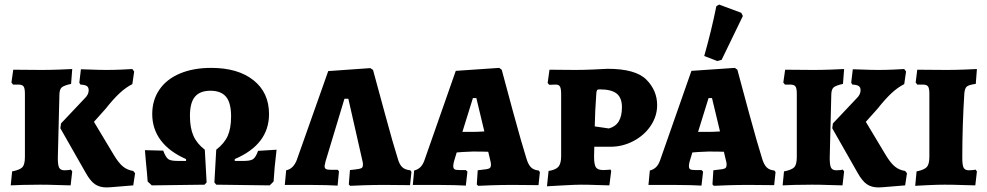

<svg xmlns="http://www.w3.org/2000/svg" viewBox="-20 -808 4318 840"><path d="M60 -438H37L30 -447L38 -503L163 -502Q199 -502 239.5 -503.5Q280 -505 296 -506L291 -441Q260 -434 250.5 -426Q241 -418 240 -397L233 -117Q233 -85 239 -74Q245 -63 262 -63Q273 -63 280.5 -64Q288 -65 290 -66L296 -58L289 3Q273 3 232.5 1.5Q192 0 156 0Q115 0 77.5 1Q40 2 27 3L33 -58Q68 -65 78.5 -77Q89 -89 89 -122V-398Q89 -422 83 -430Q77 -438 60 -438ZM350 -377Q368 -394 368 -413Q368 -426 360 -431.5Q352 -437 332 -438L327 -446L334 -505Q347 -505 380.5 -503.5Q414 -502 447 -502Q478 -502 512 -503.5Q546 -505 559 -506L567 -495L559 -440Q531 -426 503.5 -400.5Q476 -375 442 -332L391 -275L478 -130Q499 -95 518 -79.5Q537 -64 563 -60L571 -50L563 3Q547 4 502.5 8Q458 12 446 12Q416 12 395.5 -2Q375 -16 355 -52L244 -247L247 -268Z M626 -14Q624 -44 618 -104L614 -151L694 -149Q705 -120 716 -112Q727 -104 756 -104H794V-112Q721 -144 683.5 -194Q646 -244 646 -309Q646 -370 677.5 -416Q709 -462 767.5 -486.5Q826 -511 904 -511Q1021 -511 1089 -457Q1157 -403 1157 -309Q1157 -176 1007 -112V-104H1047Q1076 -104 1087.5 -112Q1099 -120 1109 -148L1190 -153Q1180 -71 1177 -14L1160 3L926 0L918 -10L926 -153Q962 -181 976.5 -214Q991 -247 991 -299Q991 -358 969 -384.5Q947 -411 901 -411Q855 -411 833 -385Q811 -359 811 -301Q811 -249 826 -214.5Q841 -180 876 -153L884 -10L875 0L644 3Z M1506 -1 1511 -64Q1540 -67 1550.5 -69Q1561 -71 1564.5 -75Q1568 -79 1568 -90Q1568 -95 1565 -107L1504 -376H1487L1404 -101Q1400 -83 1400 -82Q1400 -72 1406 -68.5Q1412 -65 1431 -65H1458L1463 -58L1457 4Q1445 3 1409 2Q1373 1 1332 1H1226L1232 -63Q1263 -69 1278 -107L1416 -497L1600 -510L1612 -502Q1625 -455 1663 -314.5Q1701 -174 1720 -115Q1727 -89 1739.5 -77Q1752 -65 1775 -63L1780 -56L1774 2L1663 1Q1616 1 1570.5 2.5Q1525 4 1512 5Z M2066 -1 2070 -63Q2099 -66 2110 -68Q2121 -70 2124.5 -74.5Q2128 -79 2128 -89Q2128 -93 2127 -97.5Q2126 -102 2125 -106L2116 -144Q2094 -145 2048 -145Q2034 -145 2004 -143Q1986 -141 1978 -141L1966 -101Q1963 -88 1963 -82Q1963 -71 1968.5 -67.5Q1974 -64 1992 -64H2018L2025 -57L2018 4Q2006 3 1970 2Q1934 1 1892 1H1786L1792 -62Q1808 -66 1819 -76.5Q1830 -87 1837 -107L1974 -498L2164 -511L2175 -503Q2187 -456 2225.5 -315.5Q2264 -175 2283 -115Q2291 -88 2303 -76Q2315 -64 2337 -62L2342 -55L2336 2L2224 1Q2177 1 2131 2.5Q2085 4 2072 5ZM2050 -231Q2067 -231 2099 -233L2064 -379H2049L2003 -231Z M2380 -60Q2412 -65 2423.5 -79Q2435 -93 2435 -125V-396Q2435 -420 2430 -429Q2425 -438 2412 -438L2383 -437L2376 -445L2384 -503L2497 -502Q2534 -502 2577.5 -504Q2621 -506 2638 -507Q2761 -507 2808 -459.5Q2855 -412 2855 -348Q2855 -300 2827 -258Q2799 -216 2751.5 -191Q2704 -166 2651 -166H2580L2579 -123Q2579 -88 2587 -76Q2595 -64 2620 -64Q2630 -64 2639 -65Q2648 -66 2651 -66L2654 -60L2646 3Q2631 3 2593 1.5Q2555 0 2522 0Q2497 0 2444 3Q2391 6 2373 7ZM2701 -339Q2701 -380 2678 -398.5Q2655 -417 2604 -417Q2595 -417 2592.5 -414Q2590 -411 2589 -401Q2583 -319 2582 -255L2644 -246Q2673 -254 2687 -277Q2701 -300 2701 -339Z M3097 -1 3101 -63Q3130 -66 3141 -68Q3152 -70 3155.5 -74.5Q3159 -79 3159 -89Q3159 -93 3158 -97.5Q3157 -102 3156 -106L3147 -144Q3125 -145 3079 -145Q3065 -145 3035 -143Q3017 -141 3009 -141L2997 -101Q2994 -88 2994 -82Q2994 -71 2999.5 -67.5Q3005 -64 3023 -64H3049L3056 -57L3049 4Q3037 3 3001 2Q2965 1 2923 1H2817L2823 -62Q2839 -66 2850 -76.5Q2861 -87 2868 -107L3005 -498L3195 -511L3206 -503Q3218 -456 3256.5 -315.5Q3295 -175 3314 -115Q3322 -88 3334 -76Q3346 -64 3368 -62L3373 -55L3367 2L3255 1Q3208 1 3162 2.5Q3116 4 3103 5ZM3081 -231Q3098 -231 3130 -233L3095 -379H3080L3034 -231ZM3061 -563Q3094 -680 3114 -781L3126 -788L3223 -752L3230 -738L3137 -546L3118 -541Z M3437 -438H3414L3407 -447L3415 -503L3540 -502Q3576 -502 3616.5 -503.5Q3657 -505 3673 -506L3668 -441Q3637 -434 3627.5 -426Q3618 -418 3617 -397L3610 -117Q3610 -85 3616 -74Q3622 -63 3639 -63Q3650 -63 3657.5 -64Q3665 -65 3667 -66L3673 -58L3666 3Q3650 3 3609.5 1.5Q3569 0 3533 0Q3492 0 3454.5 1Q3417 2 3404 3L3410 -58Q3445 -65 3455.5 -77Q3466 -89 3466 -122V-398Q3466 -422 3460 -430Q3454 -438 3437 -438ZM3727 -377Q3745 -394 3745 -413Q3745 -426 3737 -431.5Q3729 -437 3709 -438L3704 -446L3711 -505Q3724 -505 3757.5 -503.5Q3791 -502 3824 -502Q3855 -502 3889 -503.5Q3923 -505 3936 -506L3944 -495L3936 -440Q3908 -426 3880.5 -400.5Q3853 -375 3819 -332L3768 -275L3855 -130Q3876 -95 3895 -79.5Q3914 -64 3940 -60L3948 -50L3940 3Q3924 4 3879.5 8Q3835 12 3823 12Q3793 12 3772.5 -2Q3752 -16 3732 -52L3621 -247L3624 -268Z M3990 -58Q4024 -65 4035 -77.5Q4046 -90 4046 -122V-398Q4046 -422 4040 -430Q4034 -438 4017 -438H3993L3986 -447L3993 -503L4120 -502Q4156 -502 4197 -503.5Q4238 -505 4254 -506L4249 -441Q4219 -437 4210 -429.5Q4201 -422 4199 -400Q4190 -260 4190 -117Q4190 -85 4196 -74Q4202 -63 4219 -63Q4230 -63 4238 -64Q4246 -65 4248 -66L4254 -58L4247 3Q4231 3 4190 1.5Q4149 0 4113 0Q4082 0 4039.5 2Q3997 4 3984 5Z"/></svg>

Font: Alegreya SC ExtraBold
Style: Regular
Weight: 800
Designer: Juan Pablo del Peral
Foundry: Huerta Tipografica
Version: Version 2.007; ttfautohint (v1.6)